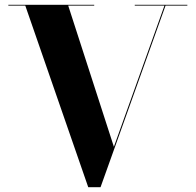

<svg xmlns="http://www.w3.org/2000/svg" viewBox="-20 -770 820 805"><path d="M457.5 -154.5 669.5 -746.5H545V-750H765.5V-746.5H674L401.5 15H350L86 -746.5H15V-750H375V-746.5H266Z"/></svg>

Font: Bodoni* 48pt
Style: Bold
Weight: 700
Version: Version 2.3